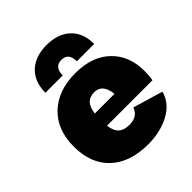

<svg xmlns="http://www.w3.org/2000/svg" viewBox="-200 -842 979 979"><g transform="rotate(-45 290.0 -352.5)"><path d="M244 -547H119Q119 -626 166 -670.5Q213 -715 295 -715Q377 -715 424 -670.5Q471 -626 471 -547H346Q346 -608 295 -608Q244 -608 244 -547ZM555 -269Q555 -231 550 -206H222Q228 -163 248.5 -145.5Q269 -128 307 -128Q366 -128 383 -177L545 -129Q527 -62 459.5 -26Q392 10 305 10Q174 10 100.5 -58.5Q27 -127 27 -250Q27 -372 100.5 -441Q174 -510 297 -510Q418 -510 486.5 -444Q555 -378 555 -269ZM297 -373Q264 -373 246 -354.5Q228 -336 222 -294H364Q356 -373 297 -373Z"/></g></svg>

Font: Elaine Sans ExtraBold
Style: Regular
Weight: 800
Designer: Wei Huang
Foundry: Wei Huang
Version: Version 2.001;December 24, 2019;FontCreator 12.0.0.2547 64-b